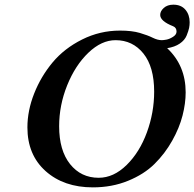

<svg xmlns="http://www.w3.org/2000/svg" viewBox="-20 -789 831 821"><path d="M474.1 -617.2Q414.1 -617.2 357.9 -563.5Q301.8 -509.8 267.3 -424.3Q232.9 -338.9 232.9 -249Q232.9 -146 279.5 -87.4Q326.2 -28.8 401.9 -28.8Q465.8 -28.8 521.5 -83.5Q577.1 -138.2 608.2 -223.1Q639.2 -308.1 639.2 -397Q639.2 -502.9 593.3 -560.1Q547.4 -617.2 474.1 -617.2ZM377 12.2Q252.9 12.2 175 -57.4Q97.2 -127 97.2 -244.1Q97.2 -315.9 126 -388.9Q154.8 -461.9 204.8 -522Q254.9 -582 331.1 -620.1Q407.2 -658.2 493.2 -658.2Q543.9 -658.2 577.9 -648.2Q611.8 -638.2 632.8 -627.7Q653.8 -617.2 671.9 -617.2Q678.7 -617.2 691.9 -619.6Q705.1 -622.1 720 -631.6Q734.9 -641.1 734.9 -653.8Q734.9 -670.9 720.2 -676.8Q665 -698.7 665 -725.1Q665 -741.2 680.4 -755.1Q695.8 -769 721.2 -769Q754.4 -769 772.7 -747.6Q791 -726.1 791 -693.8Q791 -681.6 788.6 -669.4Q786.1 -657.2 778.1 -637.2Q770 -617.2 748.5 -602.5Q727.1 -587.9 694.8 -583Q773.9 -508.8 773.9 -394Q773.9 -347.2 760.5 -294.7Q747.1 -242.2 716.1 -187Q685.1 -131.8 640.6 -87.9Q596.2 -43.9 527.6 -15.9Q459 12.2 377 12.2Z"/></svg>

Font: Linux Libertine
Style: Semibold Italic
Weight: 600
Italic angle: -11.5°
Designer: Philipp H. Poll
Foundry: Philipp H. Poll
Version: Version 5.1.2 ; ttfautohint (v0.9)